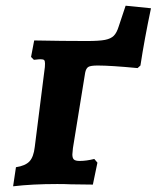

<svg xmlns="http://www.w3.org/2000/svg" viewBox="-20 -646 550 674"><path d="M510 -617Q487 -508 473 -416L463 -407Q368 -416 323 -416Q298 -416 290 -411Q282 -406 279 -391L236 -126Q234 -108 234 -104Q234 -91 239.5 -86Q245 -81 260 -81Q283 -81 311 -88L322 -75L306 2L228 1Q209 0 181 0Q93 0 26 8L36 -59Q69 -64 83.5 -79.5Q98 -95 102 -130L136 -399Q138 -410 138 -423Q138 -432 135 -435Q132 -438 123 -438Q115 -438 109 -437Q103 -436 99 -436L89 -446L100 -504Q200 -502 285 -502Q328 -502 348.5 -506Q369 -510 379.5 -520.5Q390 -531 397 -554L421 -626Z"/></svg>

Font: Alegreya SC ExtraBold
Style: Italic
Weight: 800
Italic angle: -7°
Designer: Juan Pablo del Peral
Foundry: Huerta Tipografica
Version: Version 2.007; ttfautohint (v1.6)